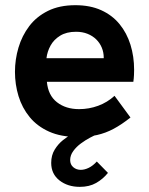

<svg xmlns="http://www.w3.org/2000/svg" viewBox="-20 -523 581 747"><path d="M281.2 9.8Q217.2 9.8 171 -10.9Q124.8 -31.6 95.4 -67.5Q66 -103.4 52.1 -148.9Q38.2 -194.4 38.2 -243.6Q38.2 -291.6 51.9 -337.8Q65.6 -384 93.7 -421.2Q121.8 -458.4 166.5 -480.6Q211.2 -502.8 273.2 -502.8Q330.8 -502.8 373.8 -483.3Q416.8 -463.8 445.1 -429.2Q473.4 -394.6 487.6 -349Q501.8 -303.4 501.8 -251.2Q501.8 -243.6 501.3 -231.2Q500.8 -218.8 498.8 -204.8H162.4Q167.2 -152 201.7 -125.2Q236.2 -98.4 287.6 -98.4Q326.4 -98.4 362 -111.5Q397.6 -124.6 425.6 -150.2L487.6 -65.8Q453.4 -38.6 422.2 -21.9Q391 -5.2 357.5 2.3Q324 9.8 281.2 9.8ZM379.4 -267Q381.4 -275 382.5 -283Q383.6 -291 383.6 -298.4Q383.6 -319.4 376 -337.7Q368.4 -356 354.3 -369.8Q340.2 -383.6 320.4 -391.5Q300.6 -399.4 275.8 -399.4Q238.8 -399.4 214.1 -384.2Q189.4 -369 176.6 -345.6Q163.8 -322.2 160.8 -296.6H420.6ZM290.6 204Q243.4 204 211.3 178.9Q179.2 153.8 179.2 110.8Q179.2 81.2 192.7 59.2Q206.2 37.2 225 22.2Q243.8 7.2 259.6 -0.8L357.2 0Q347 3.8 329.8 12.9Q312.6 22 294.9 35Q277.2 48 265.1 64.6Q253 81.2 253 99.6Q253 117.2 265.1 127.5Q277.2 137.8 294.2 137.8Q309 137.8 325.3 129.9Q341.6 122 356.6 105.4L400 149.6Q381 173.4 354.3 188.7Q327.6 204 290.6 204Z"/></svg>

Font: Hanken Grotesk
Style: Regular
Weight: 400
Designer: Alfredo Marco Pradil
Foundry: Hanken Design Co.
Version: Version 3.013